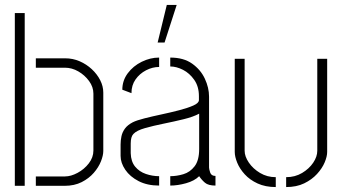

<svg xmlns="http://www.w3.org/2000/svg" viewBox="-20 -752 1382 777"><path d="M125 0V-38H243Q267 -38 294 -52.5Q321 -67 339.5 -91Q358 -115 358 -143V-373Q358 -400 340.5 -424Q323 -448 297 -463Q271 -478 243 -478H125V-516H244Q275 -516 302.5 -504Q330 -492 351.5 -472Q373 -452 385.5 -427.5Q398 -403 398 -377V-141Q398 -123 388.5 -99Q379 -75 359.5 -52.5Q340 -30 310.5 -15Q281 0 241 0ZM40 0V-699H80V0Z M618 -580 655 -732H695L646 -580ZM624 -1Q576 -1 541 -19Q506 -37 487 -65Q468 -93 468 -121V-167Q468 -184 471.5 -200.5Q475 -217 485.5 -231.5Q496 -246 517 -257Q533 -265 564.5 -273Q596 -281 633.5 -289Q671 -297 705.5 -306Q740 -315 762.5 -325Q785 -335 785 -347V-363Q785 -402 766 -429Q747 -456 720.5 -469.5Q694 -483 669 -483V-519Q723 -519 757.5 -494.5Q792 -470 809 -433.5Q826 -397 826 -361V-74Q826 -68 830.5 -54Q835 -40 852 -40V-1Q823 -1 809.5 -12.5Q796 -24 786 -39Q767 -20 733 -10.5Q699 -1 669 -1V-39Q695 -39 722 -47Q749 -55 767.5 -79Q786 -103 786 -149V-292Q762 -279 723 -269.5Q684 -260 642 -251.5Q600 -243 566.5 -233.5Q533 -224 520 -210Q509 -199 509 -171V-132Q510 -98 527 -77.5Q544 -57 570.5 -48Q597 -39 624 -39ZM512 -375 475 -389Q475 -426 497 -455.5Q519 -485 553.5 -502Q588 -519 624 -519V-481Q597 -481 571 -467.5Q545 -454 528.5 -430.5Q512 -407 512 -375Z M1138 5V-35Q1174 -35 1202.5 -52Q1231 -69 1247.5 -93.5Q1264 -118 1264 -142V-514H1304V-137Q1304 -119 1294 -95Q1284 -71 1263 -48Q1242 -25 1211 -10Q1180 5 1138 5ZM1096 5Q1054 5 1022.5 -9.5Q991 -24 970.5 -46.5Q950 -69 940 -93.5Q930 -118 930 -137V-514H970V-142Q970 -119 987 -94Q1004 -69 1032.5 -52Q1061 -35 1096 -35Z"/></svg>

Font: Stick No Bills ExtraLight
Style: Regular
Weight: 200
Designer: Kosala Senevirathne, Siva Puranthara, Lasantha Premarathna, Tharique Azeez
Foundry: mooniak
Version: Version 2.000